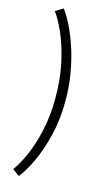

<svg xmlns="http://www.w3.org/2000/svg" viewBox="-136 -744 566 993"><g transform="rotate(15 147.5 -248.0)"><path d="M75 200.5 37.5 173.5Q62.5 141.5 89.5 81.5Q116.5 21.5 135 -60Q153.5 -141.5 153.5 -237.5Q153.5 -340 134.5 -426Q115.5 -512 87.5 -575.2Q59.5 -638.5 34 -671.5L75 -697Q96.5 -669 119.5 -623Q142.5 -577 162.5 -517Q182.5 -457 195 -386.2Q207.5 -315.5 207.5 -237.5Q207.5 -136.5 186.2 -50Q165 36.5 134.2 101Q103.5 165.5 75 200.5Z"/></g></svg>

Font: League Spartan Thin Light
Style: Regular
Weight: 300
Version: Version 2.002